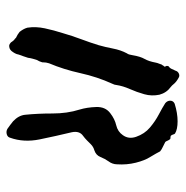

<svg xmlns="http://www.w3.org/2000/svg" viewBox="-10 -546 574 593"><g transform="rotate(90 276.5 -250.0)"><path d="M273 -456Q278 -432 271.5 -409Q265 -386 255.5 -364.5Q246 -343 243 -323Q243 -318 239 -310Q218 -264 206.5 -212Q195 -160 176 -115Q173 -106 173 -96V-94Q170 -84 166 -78Q164 -72 162 -65Q160 -58 159 -50Q158 -46 156.5 -42.5Q155 -39 154 -35Q153 -32 151.5 -28.5Q150 -25 149 -21Q148 -15 145 -9.5Q142 -4 138 1Q131 9 120 8Q112 5 109 -1Q104 -8 101 -9Q100 -10 98 -12Q96 -14 95 -14Q88 -17 79 -24Q75 -29 71.5 -35Q68 -41 66 -48Q62 -74 68 -102Q74 -130 83 -158Q91 -186 101.5 -214Q112 -242 120 -268Q126 -289 130.5 -312.5Q135 -336 145 -355Q148 -359 149 -363.5Q150 -368 151 -373Q155 -397 162.5 -410Q170 -423 174 -445Q175 -450 177 -454.5Q179 -459 180 -463Q182 -465 182.5 -466.5Q183 -468 184 -469Q188 -471 185 -476Q183 -479 185 -484Q191 -488 193.5 -494Q196 -500 199 -506Q201 -513 208 -516Q215 -519 221 -515Q234 -508 241 -499Q244 -495 249 -491Q267 -478 273 -456ZM488 -325Q488 -318 485.5 -311Q483 -304 479 -299Q471 -288 465.5 -274Q460 -260 445 -255Q434 -252 426 -244Q420 -238 414 -232Q408 -226 400 -220Q384 -209 389 -185Q401 -135 411 -86Q421 -37 406 5Q404 13 395.5 15.5Q387 18 379 14Q372 9 366.5 5Q361 1 355 -4Q337 -21 335 -41Q331 -80 331 -125.5Q331 -171 319 -209Q312 -232 311 -260.5Q310 -289 330 -304Q348 -318 367.5 -322.5Q387 -327 398 -343Q411 -361 403 -384Q394 -410 374.5 -426.5Q355 -443 334 -454Q313 -465 299 -474Q291 -481 291.5 -490Q292 -499 301 -503Q330 -512 355 -512Q380 -512 393 -504Q395 -502 396 -498Q397 -494 400 -491Q402 -490 405.5 -490Q409 -490 410 -489Q413 -486 415 -481Q417 -476 419 -474Q426 -470 434 -466.5Q442 -463 448 -458Q450 -454 455 -445Q460 -436 465 -428Q476 -411 483 -383Q490 -355 488 -325Z"/></g></svg>

Font: Slackside One
Style: Regular
Weight: 400
Version: Version 1.000